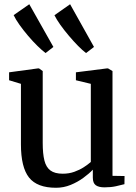

<svg xmlns="http://www.w3.org/2000/svg" viewBox="-20 -877 644 908"><path d="M474 9Q447 9 433 -1Q419 -11 419 -37V-74.5Q401 -55.5 374 -35.8Q347 -16 314 -2.5Q281 11 245 11Q155.5 11 117.2 -37.5Q79 -86 79 -194.5V-480.5L23 -497.5V-535L159 -553.5H164.5L182 -541V-200.5Q182 -150 190 -118Q198 -86 218.5 -70.8Q239 -55.5 277 -55.5Q306.5 -55.5 331.5 -64.5Q356.5 -73.5 376.2 -86.2Q396 -99 409.5 -111V-480.5L339 -497.5V-535L485.5 -553.5H491L512 -541V-45.5L569 -44.5L568.5 -6Q551.5 -1.5 528 3.8Q504.5 9 474 9ZM195 -626.5Q179 -638.5 157 -660Q135 -681.5 112.5 -708Q90 -734.5 71.8 -760.2Q53.5 -786 44.5 -805.5L118.5 -857L232.5 -655L196 -626.5ZM386.5 -626.5Q370.5 -638.5 349.2 -660Q328 -681.5 305.8 -707.8Q283.5 -734 265.2 -759.8Q247 -785.5 237.5 -805L311.5 -857L424.5 -655L387.5 -626.5Z"/></svg>

Font: Merriweather 48pt
Style: Regular
Weight: 400
Version: Version 2.100